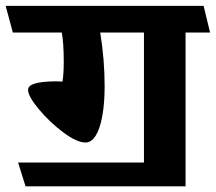

<svg xmlns="http://www.w3.org/2000/svg" viewBox="-45 -600 748 665"><path d="M682.6 -487.3H597.7V45.4H43.5L17.6 -37.1H453.6V-487.3H302.2Q317.4 -393.1 317.4 -301.8Q317.4 -242.2 309.3 -198Q301.3 -153.8 286.4 -130.1Q271.5 -106.4 251 -106.4Q221.2 -106.4 173.8 -141.8Q126.5 -177.2 89.4 -221.9Q52.2 -266.6 52.2 -288.6Q52.2 -303.7 76.2 -310.8Q100.1 -317.9 150.9 -318.4Q157.7 -318.4 171.4 -317.4Q175.8 -343.3 175.8 -387.2Q175.8 -451.7 168.9 -487.3H-0.5L-25.4 -579.6H660.2Z"/></svg>

Font: Vesper Libre Heavy
Style: Regular
Weight: 900
Designer: Robert Keller & Kimya Gandhi
Foundry: Mota Italic
Version: Version 1.058